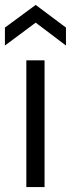

<svg xmlns="http://www.w3.org/2000/svg" viewBox="-24 -760 288 780"><path d="M83 0V-515H157V0ZM-4 -575V-648L121 -740L244 -648V-575L121 -668Z"/></svg>

Font: Bricolage Grotesque 96pt ExtraBold Light
Style: Regular
Weight: 300
Version: Version 1.001;gftools[0.9.33.dev8+g029e19f]